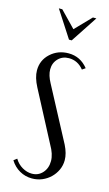

<svg xmlns="http://www.w3.org/2000/svg" viewBox="-108 -702 426 751"><g transform="rotate(15 105.5 -327.0)"><path d="M182 -454Q158 -484 122 -484Q96 -484 79 -466.5Q62 -449 62 -423Q62 -399 78 -370L193 -153Q209 -121 209 -94Q209 -73 200.5 -54.5Q192 -36 177.5 -22Q163 -8 144 0Q125 8 103 8Q76 8 53 -5Q30 -18 15 -42L28 -52Q40 -32 59 -21Q78 -10 98 -10Q124 -10 141 -29Q158 -48 158 -77Q158 -105 138 -139L32 -341Q13 -377 13 -406Q13 -447 43 -474.5Q73 -502 116 -502Q164 -502 195 -463ZM47 -662 109 -598 171 -662H185L114 -554H103L33 -662Z"/></g></svg>

Font: Moniqa Cond Heading
Style: Regular
Weight: 400
Width: 3
Designer: Rajesh Rajput
Foundry: Rajesh Rajput
Version: Version 1.000